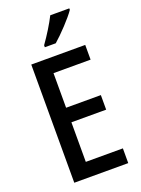

<svg xmlns="http://www.w3.org/2000/svg" viewBox="-173 -1015 800 1090"><g transform="rotate(-20 227.5 -470.0)"><path d="M391 -931V-940H276C254 -896 220 -841 185 -792V-780H251C295 -818 365 -892 391 -931ZM405 0V-89H181V-328H391V-416H181V-625H405V-714H79V0Z"/></g></svg>

Font: Noto Sans Gurmukhi UI Condensed Medium
Style: Regular
Weight: 500
Width: 3
Designer: Jelle Bosma - Monotype Design Team
Foundry: Monotype Imaging Inc.
Version: Version 2.004